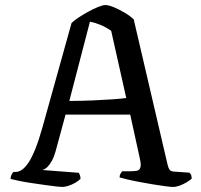

<svg xmlns="http://www.w3.org/2000/svg" viewBox="-20 -740 796 760"><path d="M226 0Q221 0 203.1 -1.9Q185.3 -3.8 160.2 -7.4Q135.1 -11.1 108.7 -14.9Q82.2 -18.6 59 -23.3Q35.9 -28 21.8 -31.7Q21.8 -40.3 25.5 -48Q29.3 -55.8 33.3 -59.4H41.6Q54.2 -59.4 67.2 -68.3Q80.3 -77.3 93.5 -97.4Q106.7 -117.6 120.2 -151.2Q133.6 -184.7 147.8 -235L263.2 -648.8Q271.7 -657.5 289.2 -669.4Q306.7 -681.2 327.7 -692.8Q348.7 -704.4 367.7 -712.2Q386.8 -720 396.9 -720Q410.4 -720 431.4 -711.1Q452.5 -702.2 474.4 -689.2Q496.3 -676.1 509.4 -663L643.9 -85.8Q646.9 -75.1 651 -68.5Q655 -61.8 669.8 -60.6L729.6 -56.6Q732.4 -53 735.1 -50.3Q737.9 -47.5 738.9 -32.9Q731.4 -26.1 718.7 -18.4Q706 -10.8 691.6 -5.4Q677.2 0 664.9 0Q656.1 0 634.7 -2.8Q613.3 -5.5 586 -10.1Q558.6 -14.6 531.9 -19.7Q505.2 -24.7 483.9 -29.8Q462.6 -34.8 453.3 -37.6Q453.3 -46.5 457.7 -53.5Q462.1 -60.5 463.6 -62.1H495.1Q511.5 -62.1 522 -64.1Q532.4 -66.1 535.8 -77.8Q539.3 -89.5 532.5 -117.3L495.4 -286.5H239.5L200 -141Q194.2 -119.8 185.7 -104.2Q177.2 -88.6 168 -79.5Q158.9 -70.4 148 -67.1L291.9 -56Q293.1 -53.5 295.9 -47.5Q298.7 -41.4 298.7 -32.1Q290.5 -23.9 277.2 -16.2Q264 -8.5 250.2 -4.3Q236.3 0 226 0ZM254.4 -340.4Q302.7 -340.6 347.2 -342.5Q391.7 -344.4 426.5 -346.9Q461.4 -349.4 479.7 -352.1L420.1 -618Q398.4 -633 377.2 -641.7Q356 -650.5 336 -654.2Z"/></svg>

Font: Texturina Medium
Style: Regular
Weight: 500
Designer: Guillermo Torres Carreño
Foundry: Omnibus-Type
Version: Version 1.003